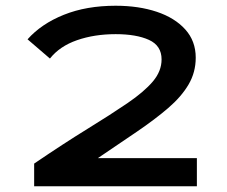

<svg xmlns="http://www.w3.org/2000/svg" viewBox="-20 -649 790 669"><path d="M99 0V-79Q202 -149 284 -199.5Q366 -250 424 -289.5Q482 -329 512.5 -365Q543 -401 543 -442Q543 -490 499 -510Q455 -530 383 -530Q309 -530 248.5 -509Q188 -488 154 -445L76 -512Q124 -566 202.5 -597.5Q281 -629 383 -629Q463 -629 526 -608Q589 -587 625.5 -546.5Q662 -506 662 -448Q662 -397 637 -354.5Q612 -312 566 -272.5Q520 -233 457.5 -190.5Q395 -148 321 -98H666V0Z"/></svg>

Font: Inconsolata ExtraExpanded
Style: Bold
Weight: 700
Width: 8
Monospace: yes
Designer: Raph Levien, Cyreal, Brenton Simpson
Foundry: Raph Levien, Cyreal, Google
Version: Version 3.100; ttfautohint (v1.8.4.7-5d5b)